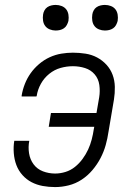

<svg xmlns="http://www.w3.org/2000/svg" viewBox="-20 -752 540 780"><path d="M204 8Q178 8 153.5 3.5Q129 -1 108 -12Q87 -23 71 -41Q55 -59 46.5 -81.5Q38 -104 36 -130Q34 -156 38 -180H99Q94 -155 98 -129.5Q102 -104 116.5 -84.5Q131 -65 154.5 -56Q178 -47 204 -47Q225 -47 246 -53.5Q267 -60 284.5 -74Q302 -88 315.5 -106.5Q329 -125 338 -144.5Q347 -164 352.5 -185Q358 -206 361 -227L363 -237H178L187 -293H372L383 -357Q387 -382 383.5 -407Q380 -432 364.5 -450Q349 -468 325.5 -475.5Q302 -483 276 -483Q251 -483 226 -476Q201 -469 180 -452Q159 -435 146 -411.5Q133 -388 129 -362Q129 -362 128.5 -361.5Q128 -361 128 -360H68Q68 -361 68 -362Q68 -363 68 -364Q72 -388 81 -411Q90 -434 104.5 -454.5Q119 -475 139 -492Q159 -509 182 -519.5Q205 -530 229 -534Q253 -538 276 -538Q302 -538 327.5 -534Q353 -530 374.5 -518.5Q396 -507 412.5 -489Q429 -471 437.5 -448Q446 -425 446.5 -399Q447 -373 443 -348L421 -218Q417 -190 409.5 -163Q402 -136 388.5 -110Q375 -84 355.5 -61Q336 -38 311.5 -22Q287 -6 259 1Q231 8 204 8ZM406 -628Q394 -628 382.5 -632.5Q371 -637 364 -646Q357 -655 355 -667.5Q353 -680 355 -693Q356 -701 360.5 -709.5Q365 -718 372.5 -723Q380 -728 389 -730Q398 -732 406 -732Q419 -732 430.5 -727.5Q442 -723 449 -714Q456 -705 458 -692.5Q460 -680 458 -667Q456 -659 451.5 -650.5Q447 -642 439.5 -637Q432 -632 423.5 -630Q415 -628 406 -628ZM206 -628Q194 -628 182.5 -632.5Q171 -637 164 -646Q157 -655 155 -667.5Q153 -680 155 -693Q156 -701 160.5 -709.5Q165 -718 172.5 -723Q180 -728 189 -730Q198 -732 206 -732Q219 -732 230.5 -727.5Q242 -723 249 -714Q256 -705 258 -692.5Q260 -680 258 -667Q256 -659 251.5 -650.5Q247 -642 239.5 -637Q232 -632 223.5 -630Q215 -628 206 -628Z"/></svg>

Font: Iosevka Curly Light Oblique
Style: Regular
Weight: 300
Italic angle: -9°
Monospace: yes
Designer: Belleve Invis
Foundry: Belleve Invis
Version: Version 11.1.0; ttfautohint (v1.8.3)